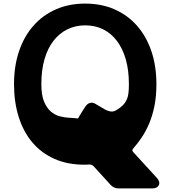

<svg xmlns="http://www.w3.org/2000/svg" viewBox="-20 -919 965 1068"><path d="M640 129Q625 129 614 123.5Q603 118 594 108L501 6Q492 -4 475 -4Q466 -3 460 -3Q454 -3 448 -3Q356 -3 283.5 -35Q211 -67 161 -125.5Q111 -184 84.5 -267Q58 -350 58 -451Q58 -552 86 -634.5Q114 -717 166 -776Q218 -835 291 -867Q364 -899 454 -899Q544 -899 617 -867Q690 -835 742 -776Q794 -717 822 -634.5Q850 -552 850 -451Q850 -383 839 -329Q828 -275 809.5 -231.5Q791 -188 768 -154Q745 -120 721 -93Q716 -87 716 -83Q716 -79 722 -72L853 71Q872 92 863.5 110.5Q855 129 827 129ZM454 -778Q400 -778 355 -756Q310 -734 277.5 -692Q245 -650 227.5 -589.5Q210 -529 210 -451Q210 -390 225 -354Q240 -318 263 -298.5Q286 -279 313 -272Q340 -265 364 -264L395 -262Q400 -262 404 -261Q408 -260 410 -260Q413 -260 414 -261Q416 -262 417.5 -265.5Q419 -269 422 -274Q427 -282 434.5 -294.5Q442 -307 454 -325Q465 -342 480.5 -346.5Q496 -351 513 -340L547 -320Q555 -315 562 -311Q569 -307 577 -304Q591 -298 603.5 -298.5Q616 -299 630 -308Q651 -321 664 -334Q677 -347 684.5 -363.5Q692 -380 694.5 -401Q697 -422 697 -451Q697 -529 679.5 -589.5Q662 -650 630 -692Q598 -734 553.5 -756Q509 -778 454 -778Z"/></svg>

Font: OpenDyslexic3
Style: Bold
Weight: 700
Designer: Abelardo Gonzalez
Version: Version 1.000;PS 001.001;hotconv 1.0.56